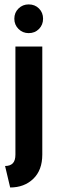

<svg xmlns="http://www.w3.org/2000/svg" viewBox="-20 -626 255 863"><path d="M25.7 216.7 2.8 120.1Q25.7 120.1 37.5 108Q49.3 95.8 49.3 68.8V-416.7H170.1V68.8Q170.1 138.9 129.5 177.8Q88.9 216.7 25.7 216.7ZM109 -477.1Q81.9 -477.1 63.2 -495.8Q44.4 -514.6 44.4 -541.7Q44.4 -569.4 63.2 -587.8Q81.9 -606.2 109 -606.2Q136.8 -606.2 155.2 -587.8Q173.6 -569.4 173.6 -541.7Q173.6 -514.6 155.2 -495.8Q136.8 -477.1 109 -477.1Z"/></svg>

Font: co2trust
Style: Bold
Weight: 700
Designer: Kristian Moeller
Foundry: Dicotype
Version: Version 1.000